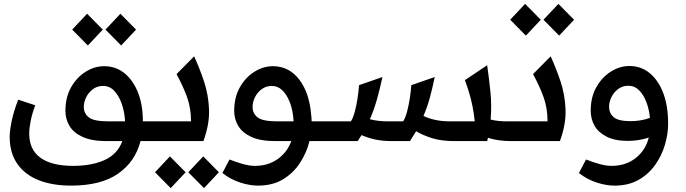

<svg xmlns="http://www.w3.org/2000/svg" viewBox="-20 -729 3542 992"><path d="M347 230Q251 230 180 202Q109 174 69.5 117.5Q30 61 30 -23Q30 -52 40 -102Q50 -152 74 -214L162 -185Q146 -142 138.5 -104.5Q131 -67 131 -38Q131 44 189 86Q247 128 358 128Q453 128 520 98Q587 68 612 0H531Q454 0 407 -21.5Q360 -43 339 -78.5Q318 -114 318 -156Q318 -226 347 -277.5Q376 -329 422 -358Q468 -387 518 -387Q576 -387 619.5 -353.5Q663 -320 689 -260.5Q715 -201 718 -122V-102H788V0H706Q679 106 590.5 168Q502 230 347 230ZM541 -102H626Q626 -106 625.5 -110Q625 -114 625 -118Q621 -160 607 -198Q593 -236 569.5 -260.5Q546 -285 512 -285Q483 -285 460.5 -268.5Q438 -252 425.5 -227Q413 -202 413 -176Q413 -143 439 -122.5Q465 -102 541 -102ZM434 -494 353 -576 430 -658 511 -576ZM606 -494 525 -576 602 -658 683 -576Z M788 -102H967Q967 -170 946.5 -227Q926 -284 892 -346L983 -438Q1012 -375 1034.5 -307Q1057 -239 1060 -163.5Q1063 -88 1031 0H788Q758 0 758 -53Q758 -102 788 -102ZM862 243 781 161 858 79 939 161ZM1034 243 953 161 1030 79 1111 161Z M1313 230Q1271 230 1222 214.5Q1173 199 1129 165L1166 95Q1198 108 1233.5 118Q1269 128 1297 128Q1365 128 1414.5 93Q1464 58 1485 0H1403Q1326 0 1279 -21.5Q1232 -43 1211 -78.5Q1190 -114 1190 -156Q1190 -226 1219 -277.5Q1248 -329 1294 -358Q1340 -387 1390 -387Q1473 -387 1526 -318Q1579 -249 1588 -133Q1589 -126 1589.5 -118Q1590 -110 1590 -102H1660V0H1579Q1565 58 1531 111Q1497 164 1443 197Q1389 230 1313 230ZM1413 -102H1497Q1496 -110 1495.5 -118Q1495 -126 1494 -133Q1489 -173 1474.5 -207.5Q1460 -242 1437.5 -263.5Q1415 -285 1384 -285Q1355 -285 1332.5 -268.5Q1310 -252 1297.5 -227Q1285 -202 1285 -176Q1285 -143 1311 -122.5Q1337 -102 1413 -102Z M1660 -102H1793Q1805 -121 1813.5 -153.5Q1822 -186 1827.5 -222Q1833 -258 1835 -289L1956 -331Q1942 -266 1927 -213.5Q1912 -161 1891 -113Q1933 -102 1983 -102H2063Q2075 -121 2083.5 -153.5Q2092 -186 2097.5 -222Q2103 -258 2105 -289L2226 -331Q2214 -272 2200.5 -223Q2187 -174 2168 -130Q2226 -102 2305 -102H2433Q2428 -147 2421.5 -179Q2415 -211 2406 -242.5Q2397 -274 2382 -315L2497 -392Q2507 -323 2514 -253Q2521 -183 2515 -111Q2553 -102 2598 -102H2630V0H2621Q2586 0 2556 -4.5Q2526 -9 2501 -17Q2499 -8 2497 0H2328Q2261 0 2213 -15Q2165 -30 2130 -51Q2115 -26 2098 0H2006Q1956 0 1917.5 -8.5Q1879 -17 1848 -31Q1838 -15 1828 0H1660Q1630 0 1630 -53Q1630 -102 1660 -102Z M2630 -102H2809Q2809 -170 2788.5 -227Q2768 -284 2734 -346L2825 -438Q2854 -375 2876.5 -307Q2899 -239 2902 -163.5Q2905 -88 2873 0H2630Q2600 0 2600 -53Q2600 -102 2630 -102ZM2697 -545 2616 -627 2693 -709 2774 -627ZM2869 -545 2788 -627 2865 -709 2946 -627Z M3232 -388Q3292 -388 3337 -351Q3382 -314 3407 -247.5Q3432 -181 3432 -90Q3432 -37 3415.5 19Q3399 75 3365 123Q3331 171 3279 200.5Q3227 230 3155 230Q3113 230 3064 214.5Q3015 199 2971 165L3008 95Q3040 108 3075.5 118Q3111 128 3139 128Q3213 128 3264 88Q3315 48 3332 -18Q3278 -1 3225 -1Q3158 -1 3115 -22.5Q3072 -44 3052 -79Q3032 -114 3032 -157Q3032 -227 3061 -278.5Q3090 -330 3136 -359Q3182 -388 3232 -388ZM3127 -177Q3127 -144 3151 -123.5Q3175 -103 3238 -103Q3263 -103 3288 -107Q3313 -111 3338 -120Q3334 -163 3320 -200.5Q3306 -238 3282.5 -262Q3259 -286 3226 -286Q3197 -286 3174.5 -269.5Q3152 -253 3139.5 -228Q3127 -203 3127 -177Z"/></svg>

Font: Readex Pro
Style: Regular
Weight: 400
Designer: Bonnie Shaver-Troup, Thomas Jockin
Foundry: Lexend
Version: Version 1.204; ttfautohint (v1.8.4.7-5d5b)